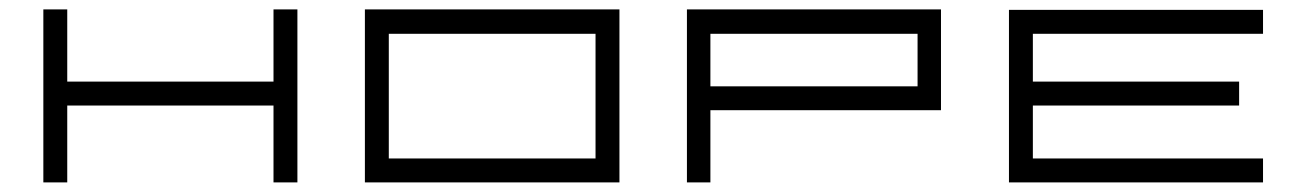

<svg xmlns="http://www.w3.org/2000/svg" viewBox="-20 -380 2722 400"><path d="M549.8 -360.4Q566.4 -360.4 599.6 -360.4Q599.6 -240.2 599.6 0Q583 0 549.8 0Q549.8 -53.7 549.8 -160.2Q407.2 -160.2 120.1 -160.2Q120.1 -106.4 120.1 0Q103.5 0 70.3 0Q70.3 -120.1 70.3 -360.4Q86.9 -360.4 120.1 -360.4Q120.1 -309.6 120.1 -210Q263.7 -210 549.8 -210Q549.8 -247.1 549.8 -285.2Q549.8 -322.3 549.8 -360.4Z M1220.7 -360.4Q1237.3 -360.4 1270.5 -360.4Q1270.5 -240.2 1270.5 0Q1093.8 0 740.2 0Q740.2 -120.1 740.2 -360.4Q860.4 -360.4 980.5 -360.4Q1100.6 -360.4 1220.7 -360.4ZM1220.7 -49.8Q1220.7 -136.7 1220.7 -309.6Q1077.1 -309.6 790 -309.6Q790 -223.6 790 -49.8Q898.4 -49.8 1005.9 -49.8Q1113.3 -49.8 1220.7 -49.8Z M1911.1 -360.4Q1920.9 -360.4 1940.4 -360.4Q1940.4 -290 1940.4 -150.4Q1780.3 -150.4 1460 -150.4Q1460 -99.6 1460 0Q1444.3 0 1411.1 0Q1411.1 -120.1 1411.1 -360.4Q1536.1 -360.4 1661.1 -360.4Q1786.1 -360.4 1911.1 -360.4ZM1460 -200.2Q1604.5 -200.2 1891.6 -200.2Q1891.6 -236.3 1891.6 -309.6Q1748 -309.6 1460 -309.6Q1460 -282.2 1460 -254.9Q1460 -227.5 1460 -200.2Z M2611.3 -309.6Q2452.1 -309.6 2131.8 -309.6Q2131.8 -276.4 2131.8 -210Q2275.4 -210 2561.5 -210Q2561.5 -193.4 2561.5 -160.2Q2418.9 -160.2 2131.8 -160.2Q2131.8 -123 2131.8 -49.8Q2292 -49.8 2611.3 -49.8Q2611.3 -33.2 2611.3 0Q2452.1 0 2131.8 0Q2131.8 0 2131.8 0Q2115.2 0 2082 0Q2082 -120.1 2082 -359.4Q2098.6 -359.4 2131.8 -359.4Q2131.8 -359.4 2131.8 -359.4Q2292 -359.4 2611.3 -359.4Q2611.3 -347.7 2611.3 -335Q2611.3 -322.3 2611.3 -309.6Z"/></svg>

Font: Tsing
Style: Bold
Weight: 400
Designer: iepn
Foundry: Jiangxue academy
Version: Version 1.0